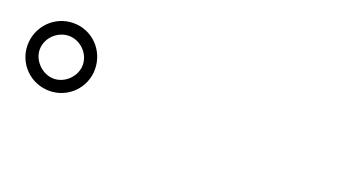

<svg xmlns="http://www.w3.org/2000/svg" viewBox="-34 -1012 1069 608"><g transform="rotate(20 500.0 -708.0)"><path d="M25 -707C25 -645 75 -594 139 -594C202 -594 252 -645 252 -707C252 -771 202 -822 139 -822C75 -822 25 -770 25 -707ZM66 -707C66 -746 100 -779 139 -779C177 -779 211 -746 211 -707C211 -669 177 -635 139 -635C100 -635 66 -670 66 -707Z"/></g></svg>

Font: Glow Sans SC Normal
Style: Regular
Weight: 400
Designer: Ryoko NISHIZUKA (kana, bopomofo & ideographs); Paul D. Hunt (Latin, Greek & Cyrillic); Sandoll Communications, Soo-young
Version: Version 0.93